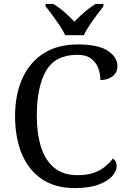

<svg xmlns="http://www.w3.org/2000/svg" viewBox="-20 -951 654 981"><path d="M361 10Q262 10 194 -36Q126 -82 91.5 -164.5Q57 -247 57 -358Q57 -466 93.5 -548.5Q130 -631 201.5 -677.5Q273 -724 378 -724Q480 -724 530 -692Q580 -660 580 -612Q580 -580 555 -561Q530 -542 493 -542Q493 -573 482 -602.5Q471 -632 445.5 -651.5Q420 -671 376 -671Q263 -671 215.5 -589.5Q168 -508 168 -358Q168 -269 189.5 -200.5Q211 -132 257 -94Q303 -56 376 -56Q425 -56 459 -68Q493 -80 516.5 -99.5Q540 -119 557 -141Q565 -136 570.5 -126.5Q576 -117 576 -102Q576 -77 553 -51Q530 -25 482.5 -7.5Q435 10 361 10ZM313 -771Q303 -794 285 -820.5Q267 -847 248 -873Q229 -899 213 -918V-931H252Q281 -914 309.5 -889Q338 -864 360 -840Q375 -856 393 -872.5Q411 -889 430.5 -904.5Q450 -920 469 -931H508V-918Q493 -899 473.5 -873Q454 -847 436.5 -820.5Q419 -794 408 -771Z"/></svg>

Font: Noto Serif Vithkuqi
Style: Regular
Weight: 400
Version: Version 1.005